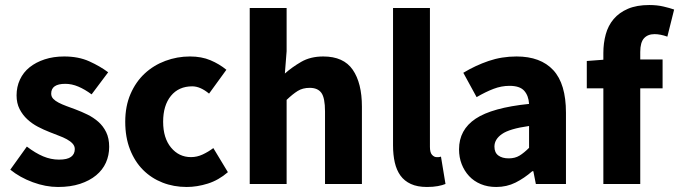

<svg xmlns="http://www.w3.org/2000/svg" viewBox="-20 -733 2706 765"><path d="M211 12Q162 12 110.5 -7Q59 -26 21 -57L87 -149Q121 -123 152 -110Q183 -97 215 -97Q248 -97 263 -108Q278 -119 278 -139Q278 -151 269.5 -160.5Q261 -170 246.5 -178Q232 -186 214 -192.5Q196 -199 177 -207Q154 -216 131 -228Q108 -240 89 -257.5Q70 -275 58 -298.5Q46 -322 46 -353Q46 -387 59.5 -416Q73 -445 98 -465Q123 -485 158 -496.5Q193 -508 236 -508Q293 -508 336 -488.5Q379 -469 411 -445L345 -357Q318 -377 292 -388Q266 -399 240 -399Q184 -399 184 -360Q184 -348 192 -339.5Q200 -331 213.5 -324Q227 -317 244.5 -310.5Q262 -304 281 -297Q305 -288 328.5 -276.5Q352 -265 371.5 -248Q391 -231 403 -206.5Q415 -182 415 -148Q415 -114 402 -85Q389 -56 363 -34.5Q337 -13 299 -0.5Q261 12 211 12Z M724 12Q672 12 627.5 -5.5Q583 -23 550 -56Q517 -89 498 -137.5Q479 -186 479 -248Q479 -310 500 -358.5Q521 -407 556.5 -440Q592 -473 639 -490.5Q686 -508 737 -508Q783 -508 818.5 -493Q854 -478 882 -455L813 -360Q778 -389 746 -389Q692 -389 661 -351Q630 -313 630 -248Q630 -183 661.5 -145Q693 -107 741 -107Q765 -107 787.5 -117.5Q810 -128 830 -143L888 -47Q851 -15 808 -1.5Q765 12 724 12Z M975 0V-701H1122V-529L1115 -440Q1143 -465 1180 -486.5Q1217 -508 1268 -508Q1349 -508 1385.5 -455Q1422 -402 1422 -308V0H1275V-289Q1275 -343 1260.5 -363Q1246 -383 1214 -383Q1186 -383 1166 -370.5Q1146 -358 1122 -335V0Z M1681 12Q1643 12 1617 0Q1591 -12 1575.5 -33.5Q1560 -55 1553 -85.5Q1546 -116 1546 -154V-701H1693V-148Q1693 -125 1701.5 -116Q1710 -107 1719 -107Q1724 -107 1727.5 -107Q1731 -107 1737 -109L1755 0Q1743 5 1724.5 8.5Q1706 12 1681 12Z M1957 12Q1923 12 1895.5 0.5Q1868 -11 1849 -31.5Q1830 -52 1819.5 -79Q1809 -106 1809 -138Q1809 -216 1875 -260Q1941 -304 2088 -319Q2086 -352 2068.5 -371.5Q2051 -391 2010 -391Q1978 -391 1946.5 -379Q1915 -367 1879 -346L1826 -443Q1874 -472 1926.5 -490Q1979 -508 2038 -508Q2134 -508 2184.5 -453.5Q2235 -399 2235 -284V0H2115L2105 -51H2101Q2069 -23 2034 -5.5Q1999 12 1957 12ZM2007 -102Q2032 -102 2050 -113Q2068 -124 2088 -144V-231Q2010 -220 1980 -199Q1950 -178 1950 -149Q1950 -125 1965.5 -113.5Q1981 -102 2007 -102Z M2384 0V-381H2318V-490L2384 -495V-522Q2384 -561 2393.5 -596Q2403 -631 2425 -657Q2447 -683 2482 -698Q2517 -713 2567 -713Q2598 -713 2623.5 -707Q2649 -701 2666 -695L2639 -587Q2611 -597 2588 -597Q2561 -597 2546 -580.5Q2531 -564 2531 -526V-496H2620V-381H2531V0Z"/></svg>

Font: TT Toshiba Sans
Style: Bold
Weight: 700
Designer: Paul D. Hunt
Foundry: Toshiba Corporation
Version: Version 2.020;PS 2.000;hotconv 1.0.86;makeotf.lib2.5.63406